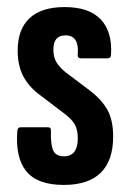

<svg xmlns="http://www.w3.org/2000/svg" viewBox="-20 -517 366 543"><path d="M160 6Q86 6 54.5 -32.5Q23 -71 29 -147Q30 -157 38 -157H116Q125 -157 124 -147Q123 -108 130.5 -91.5Q138 -75 161 -75Q200 -75 200 -126Q200 -150 191.5 -165Q183 -180 163 -195L92 -249Q61 -272 45.5 -302Q30 -332 30 -374Q30 -434 63.5 -465.5Q97 -497 163 -497Q232 -497 265 -462Q298 -427 294 -363Q294 -352 284 -352H209Q205 -352 202 -354.5Q199 -357 200 -365Q202 -390 193.5 -403.5Q185 -417 165 -417Q131 -417 131 -377Q131 -356 139 -342Q147 -328 165 -313L234 -261Q269 -234 284.5 -205Q300 -176 300 -131Q300 -63 265 -28.5Q230 6 160 6Z"/></svg>

Font: Sofia Sans Extra Condensed
Style: Bold
Weight: 700
Designer: Botio Nikoltchev, Ani Petrova
Foundry: lettersoup
Version: Version 4.101